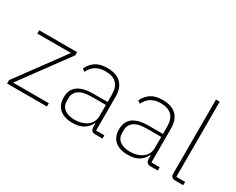

<svg xmlns="http://www.w3.org/2000/svg" viewBox="-100 -1149 1926 1569"><g transform="rotate(30 863.5 -364.0)"><path d="M28 0V-32L355 -477H38V-508H395V-478L67 -31H404V0Z M859 0Q818 0 816 -42V-79H812Q794 -40 755 -14Q716 12 650 12Q571 12 528 -26Q485 -64 485 -133Q485 -166 495 -193Q505 -220 528.5 -239.5Q552 -259 589.5 -269.5Q627 -280 682 -280H815V-348Q815 -420 780 -454.5Q745 -489 676 -489Q569 -489 528 -399L503 -416Q524 -463 565 -491.5Q606 -520 677 -520Q762 -520 806 -476.5Q850 -433 850 -352V-31H928V0ZM653 -19Q686 -19 715.5 -27.5Q745 -36 767 -52Q789 -68 802 -92Q815 -116 815 -148V-252H682Q598 -252 560 -223.5Q522 -195 522 -148V-120Q522 -70 558.5 -44.5Q595 -19 653 -19Z M1381 0Q1340 0 1338 -42V-79H1334Q1316 -40 1277 -14Q1238 12 1172 12Q1093 12 1050 -26Q1007 -64 1007 -133Q1007 -166 1017 -193Q1027 -220 1050.5 -239.5Q1074 -259 1111.5 -269.5Q1149 -280 1204 -280H1337V-348Q1337 -420 1302 -454.5Q1267 -489 1198 -489Q1091 -489 1050 -399L1025 -416Q1046 -463 1087 -491.5Q1128 -520 1199 -520Q1284 -520 1328 -476.5Q1372 -433 1372 -352V-31H1450V0ZM1175 -19Q1208 -19 1237.5 -27.5Q1267 -36 1289 -52Q1311 -68 1324 -92Q1337 -116 1337 -148V-252H1204Q1120 -252 1082 -223.5Q1044 -195 1044 -148V-120Q1044 -70 1080.5 -44.5Q1117 -19 1175 -19Z M1615 0Q1572 0 1572 -42V-740H1607V-31H1690V0Z"/></g></svg>

Font: IBM Plex Sans Devanagari ExtraLight
Style: Regular
Weight: 200
Designer: Mike Abbink, Paul van der Laan, Pieter van Rosmalen, Erin McLaughlin
Foundry: Bold Monday
Version: Version 1.1